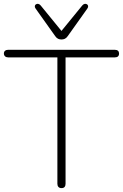

<svg xmlns="http://www.w3.org/2000/svg" viewBox="-23 -961 632 987"><path d="M293 6Q283 6 277.5 0Q272 -6 272 -16V-666H19Q9 -666 3 -671.5Q-3 -677 -3 -686Q-3 -695 3 -700Q9 -705 19 -705H567Q578 -705 583.5 -700Q589 -695 589 -686Q589 -676 583.5 -671Q578 -666 567 -666H314V-16Q314 -6 309 0Q304 6 293 6ZM293 -758Q284 -758 276 -761.5Q268 -765 261 -775L160 -917Q155 -924 156 -930Q157 -936 162 -939Q167 -942 173.5 -941Q180 -940 186 -933L293 -802L400 -933Q406 -940 412.5 -941Q419 -942 424 -939Q429 -936 430 -930Q431 -924 426 -917L325 -775Q318 -765 310 -761.5Q302 -758 293 -758Z"/></svg>

Font: Nunito ExtraLight
Style: Regular
Weight: 200
Designer: Vernon Adams
Foundry: Vernon Adams
Version: Version 3.602;April 4, 2023;FontCreator 14.0.0.2856 64-bit